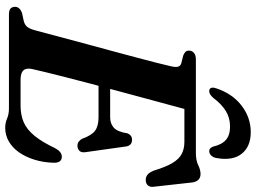

<svg xmlns="http://www.w3.org/2000/svg" viewBox="-140 -806 960 719"><g transform="rotate(90 339.5 -446.0)"><path d="M247.5 -379H419Q442 -379 457.5 -392.5Q473 -406 479 -444.5Q483 -453 488.8 -457Q494.5 -461 502.5 -461Q514 -461 520.2 -455Q526.5 -449 528 -438.5L549 -289Q552 -272.5 545 -264.8Q538 -257 526 -256.5Q516.5 -256.5 510 -261.2Q503.5 -266 499 -274.5Q486.5 -309.5 469 -322.5Q451.5 -335.5 419 -335.5H234.5ZM385 0H33.5Q17 0 11 -6.5Q5 -13 5 -22.5Q5 -32 11.5 -38.8Q18 -45.5 28 -49L58.5 -55.5Q71.5 -59 78.8 -67Q86 -75 91.5 -92.5Q95 -105.5 103 -135.2Q111 -165 121.8 -205.8Q132.5 -246.5 145.2 -293.2Q158 -340 170.8 -387.5Q183.5 -435 195 -478Q206.5 -521 215 -554.5Q223.5 -588 227.5 -606Q232 -624.5 229 -633.8Q226 -643 216 -645.5L188 -652.5Q180.5 -655 174.8 -660Q169 -665 169 -674Q169 -685.5 177.5 -692.8Q186 -700 202 -700H552Q580.5 -700 598 -708.8Q615.5 -717.5 631 -717.5Q657 -717.5 662.5 -688.5L678.5 -545Q681 -530.5 675.2 -522.2Q669.5 -514 658 -512.5Q644.5 -511 635 -517.8Q625.5 -524.5 618 -543.5Q604.5 -588.5 589.5 -613Q574.5 -637.5 555.5 -647.2Q536.5 -657 510.5 -657H387.5Q381.5 -634 371 -596Q360.5 -558 347.8 -510.2Q335 -462.5 321 -410.8Q307 -359 293.5 -308.2Q280 -257.5 268.8 -213Q257.5 -168.5 249.5 -136Q241.5 -103.5 238.5 -89Q235 -74 237.8 -63.8Q240.5 -53.5 250.8 -48.5Q261 -43.5 279.5 -43.5H374.5Q410.5 -43.5 437.8 -55.5Q465 -67.5 488.2 -96Q511.5 -124.5 534.5 -173Q548 -198 566 -198Q589.5 -198 589 -168Q588 -129 577.5 -95.5Q567 -62 549.8 -37.5Q532.5 -13 509 0.5Q485.5 14 458 14Q439.5 14 423.5 7Q407.5 0 385 0ZM453.5 -828Q421 -828 395.2 -812.2Q369.5 -796.5 345.5 -764.5Q338.5 -757 332.8 -753.5Q327 -750 321 -750Q311.5 -750 308.8 -757Q306 -764 310 -775.5Q330 -836.5 374.8 -871Q419.5 -905.5 474.5 -905.5Q529 -905.5 555.8 -871Q582.5 -836.5 571 -775.5Q568.5 -764 561.5 -757Q554.5 -750 545 -750Q539.5 -750 535.5 -753.5Q531.5 -757 528.5 -764.5Q521 -797.5 503 -812.8Q485 -828 453.5 -828Z"/></g></svg>

Font: Fraunces SemiBold
Style: Italic
Weight: 600
Italic angle: -16°
Version: Version 1.000;[b76b70a41]